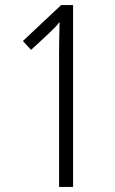

<svg xmlns="http://www.w3.org/2000/svg" viewBox="-20 -734 452 754"><path d="M267 0V-714H220L70 -573L102 -538L172 -603C191 -621 204 -634 214 -648C213 -604 212 -566 212 -524V0Z"/></svg>

Font: Noto Sans Thai Looped ExtraCondensed Light
Style: Regular
Weight: 300
Width: 2
Designer: Sasikarn Vongin, Ben Mitchell
Foundry: The Fontpad Ltd
Version: Version 1.001